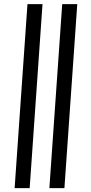

<svg xmlns="http://www.w3.org/2000/svg" viewBox="-20 -714 456 957"><path d="M226.1 223.6 290.1 -693.5H365.1L301.1 223.6ZM52.9 223.6 116.9 -693.5H191.9L127.9 223.6Z"/></svg>

Font: Ancizar Sans Thin
Style: Italic
Weight: 100
Italic angle: -4°
Designer: Cesar Puertas, Viviana Monsalve, Julian Moncada, Julian Prieto, Jose Castro, Mariel Hernandez, Felipe Aragon, Sara Alarc
Version: Version 8.100